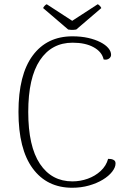

<svg xmlns="http://www.w3.org/2000/svg" viewBox="-20 -872 621 904"><path d="M524 -102Q524 -84 508 -63.5Q492 -43 464 -26Q436 -9 399 1.5Q362 12 320 12Q201 12 134 -79Q67 -170 67 -345Q67 -520 134 -610.5Q201 -701 321 -701Q362 -701 395 -693.5Q428 -686 452.5 -673.5Q477 -661 490 -645.5Q503 -630 503 -614Q503 -603 493 -596Q483 -589 468 -592Q460 -628 421 -649.5Q382 -671 322 -671Q223 -671 168 -588.5Q113 -506 113 -345Q113 -183 168 -100.5Q223 -18 321 -18Q358 -18 393 -30.5Q428 -43 454 -67Q480 -91 489 -124Q499 -124 506 -122.5Q513 -121 518.5 -116.5Q524 -112 524 -102ZM339 -733Q333 -732 326.5 -731.5Q320 -731 313.5 -731.5Q307 -732 301 -733L183 -834Q185 -839 190 -844.5Q195 -850 200 -852L320 -774L440 -852Q445 -850 450 -844.5Q455 -839 457 -834Z"/></svg>

Font: Arima Thin ExtraLight
Style: Regular
Weight: 250
Version: Version 1.100